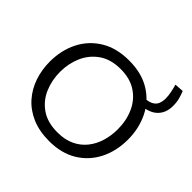

<svg xmlns="http://www.w3.org/2000/svg" viewBox="-203 -1033 1245 1245"><g transform="rotate(45 419.0 -411.0)"><path d="M412 11Q321 11 253.2 -18.2Q185.5 -47.5 140.2 -98.8Q95 -150 72.5 -216.5Q50 -283 50 -357Q50 -461 92 -544.5Q134 -628 214.2 -677Q294.5 -726 409 -726Q525 -726 604.8 -676.5Q684.5 -627 725.5 -543.2Q766.5 -459.5 766.5 -357.5Q766.5 -252 724.2 -168.8Q682 -85.5 602.8 -37.2Q523.5 11 412 11ZM409.5 -67Q478 -67 527.5 -90.8Q577 -114.5 609.2 -155.5Q641.5 -196.5 657 -248.8Q672.5 -301 672.5 -357.5Q672.5 -438.5 642.8 -504.5Q613 -570.5 554.5 -609.2Q496 -648 409.5 -648Q320.5 -648 261.5 -607.2Q202.5 -566.5 173.2 -500.2Q144 -434 144 -357.5Q144 -280.5 172.5 -214.2Q201 -148 259.8 -107.5Q318.5 -67 409.5 -67ZM649 -574 632.5 -623Q682.5 -623 707.8 -635.8Q733 -648.5 742 -670.2Q751 -692 751 -719Q751 -744.5 745 -773.8Q739 -803 732 -827.5L794.5 -831.5Q804 -808.5 811.5 -780.8Q819 -753 819 -719Q819 -651.5 776.2 -612.8Q733.5 -574 649 -574Z"/></g></svg>

Font: Heraclito
Style: Regular
Weight: 400
Designer: Kostas Bartsokas (font) & Cristiano Sobral (main changes)
Foundry: Kostas Bartsokas (font) & Cristiano Sobral (main changes)
Version: Version 1.00;July 8, 2020;FontCreator 13.0.0.2655 64-bit